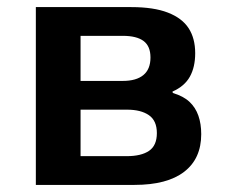

<svg xmlns="http://www.w3.org/2000/svg" viewBox="-20 -521 644 541"><path d="M81 0V-501H350Q413 -501 453 -485.5Q493 -470 511.5 -441.5Q530 -413 530 -371Q530 -332 515 -305Q500 -278 466 -263L467 -259Q497 -250 514 -234Q531 -218 539 -195Q547 -172 547 -143Q547 -74 499 -37Q451 0 359 0ZM207 -81H337Q378 -81 400 -96Q422 -111 422 -146Q422 -181 399.5 -196.5Q377 -212 338 -212H207ZM207 -293H326Q364 -293 384 -309.5Q404 -326 404 -359Q404 -391 384.5 -405.5Q365 -420 326 -420H207Z"/></svg>

Font: Nunito Sans 7pt SemiCondensed
Style: Bold
Weight: 700
Width: 4
Designer: Vernon Adams
Foundry: Vernon Adams
Version: Version 3.101;gftools[0.9.27]